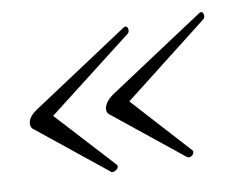

<svg xmlns="http://www.w3.org/2000/svg" viewBox="-33 -376 413 346"><g transform="rotate(-5 173.5 -203.5)"><path d="M294 -82 161 -171Q156 -174 156 -181Q156 -193 171 -206L339 -339Q340 -340 342 -340Q345 -340 346.5 -335.5Q348 -331 345 -327L199 -191L305 -93Q306 -92 306 -90Q306 -86 302 -83Q298 -80 294 -82ZM156 -67 23 -156Q17 -159 17 -167Q17 -179 32 -191L201 -325Q202 -326 204 -326Q207 -326 208.5 -321.5Q210 -317 207 -313L60 -177L167 -79Q168 -78 168 -76Q168 -72 163.5 -69Q159 -66 156 -67Z"/></g></svg>

Font: MonteCarlo
Style: Regular
Weight: 400
Designer: Robert E. Leuschke
Foundry: Robert E. Leuschke
Version: Version 1.010; ttfautohint (v1.8.3)